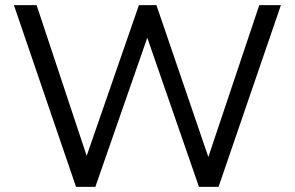

<svg xmlns="http://www.w3.org/2000/svg" viewBox="-20 -725 1143 745"><path d="M275 0 34 -705H122L330 -79H302L519 -705H587L801 -79H776L986 -705H1070L828 0H752L543 -603H560L350 0Z"/></svg>

Font: Nunito Sans 12pt ExtraLight 11pt
Style: Regular
Weight: 400
Version: Version 3.101;gftools[0.9.27]